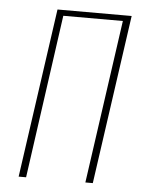

<svg xmlns="http://www.w3.org/2000/svg" viewBox="-47 -630 509 668"><g transform="rotate(5 208.0 -295.5)"><path d="M43 0 127 -591H386L302 0H276L357 -571H149L69 0Z"/></g></svg>

Font: Alumni Sans Thin
Style: Italic
Weight: 100
Italic angle: -8°
Designer: Robert E. Leuschke
Foundry: Robert E. Leuschke
Version: Version 1.016